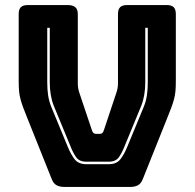

<svg xmlns="http://www.w3.org/2000/svg" viewBox="-20 -740 770 760"><path d="M495 0H235Q216 0 203.5 -7Q191 -14 184 -33L86 -278Q77 -300 71 -316.5Q65 -333 61 -348Q57 -363 55.5 -379.5Q54 -396 54 -420V-684Q54 -703 62.5 -711.5Q71 -720 90 -720H249Q268 -720 278 -711.5Q288 -703 288 -684V-408Q288 -398 290 -388Q292 -378 296 -367L343 -227Q346 -217 350 -213.5Q354 -210 362 -210H373Q381 -210 385 -213.5Q389 -217 392 -227L439 -368Q443 -379 445 -389Q447 -399 447 -409V-684Q447 -703 455.5 -711.5Q464 -720 483 -720H640Q659 -720 667.5 -711.5Q676 -703 676 -684V-420Q676 -396 674.5 -379.5Q673 -363 669 -348Q665 -333 659 -316.5Q653 -300 644 -278L546 -33Q539 -14 526.5 -7Q514 0 495 0ZM167 -630V-414Q167 -386 170.5 -362.5Q174 -339 183 -317L249 -157Q261 -128 276 -109Q291 -90 322 -90H410Q441 -90 456 -109Q471 -128 483 -157L549 -317Q558 -339 561.5 -362.5Q565 -386 565 -414V-630H555V-414Q555 -388 551 -364.5Q547 -341 539 -321L473 -161Q463 -135 450.5 -117.5Q438 -100 410 -100H322Q294 -100 281.5 -117.5Q269 -135 259 -161L193 -321Q185 -341 181 -364.5Q177 -388 177 -414V-630Z"/></svg>

Font: Bungee Inline
Style: Regular
Weight: 400
Designer: David Jonathan Ross
Foundry: David Jonathan Ross
Version: Version 1.001;PS 1.0;hotconv 1.0.72;makeotf.lib2.5.5900